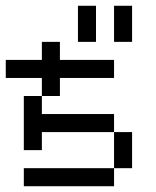

<svg xmlns="http://www.w3.org/2000/svg" viewBox="-20 -645 540 665"><path d="M62.5 -125V-187.5H125V-125ZM62.5 -187.5V-250H125V-187.5ZM62.5 -250V-312.5H125V-250ZM125 -312.5V-375H187.5V-312.5ZM0 -375V-437.5H62.5V-375ZM62.5 -375V-437.5H125V-375ZM125 -375V-437.5H187.5V-375ZM187.5 -375V-437.5H250V-375ZM250 -375V-437.5H312.5V-375ZM312.5 -375V-437.5H375V-375ZM125 -437.5V-500H187.5V-437.5ZM125 -187.5V-250H187.5V-187.5ZM187.5 -187.5V-250H250V-187.5ZM250 -187.5V-250H312.5V-187.5ZM312.5 -187.5V-250H375V-187.5ZM375 -125V-187.5H437.5V-125ZM375 -62.5V-125H437.5V-62.5ZM312.5 0V-62.5H375V0ZM250 0V-62.5H312.5V0ZM187.5 0V-62.5H250V0ZM125 0V-62.5H187.5V0ZM62.5 0V-62.5H125V0ZM250 -562.5V-625H312.5V-562.5ZM250 -500V-562.5H312.5V-500ZM375 -562.5V-625H437.5V-562.5ZM375 -500V-562.5H437.5V-500Z"/></svg>

Font: AprilSans
Style: Regular
Weight: 400
Designer: typesprite
Version: Version 1.001;PS 001.001;hotconv 1.0.88;makeotf.lib2.5.64775